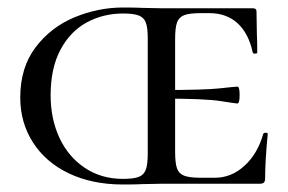

<svg xmlns="http://www.w3.org/2000/svg" viewBox="-20 -490 767 512"><path d="M34 -230Q34 -310 75 -364Q116 -418 179 -444Q242 -470 308 -470Q342 -470 359 -469L409 -468H654Q664 -468 664 -460L665 -398Q666 -379 666 -350Q666 -347 660 -347Q654 -347 654 -350Q643 -401 613.5 -428Q584 -455 538 -455H516Q485 -455 471 -449.5Q457 -444 452 -430Q447 -416 447 -386V-85Q447 -55 452 -41Q457 -27 471 -21.5Q485 -16 516 -16H553Q597 -16 632 -48Q667 -80 682 -133Q683 -136 688.5 -136Q694 -136 694 -133Q687 -61 687 -15Q687 -7 684 -3.5Q681 0 672 0H410L359 1Q342 2 308 2Q226 2 164 -27.5Q102 -57 68 -110Q34 -163 34 -230ZM374 -81V-387Q374 -416 369 -429.5Q364 -443 350.5 -448.5Q337 -454 308 -454Q255 -454 211 -430Q167 -406 141 -357Q115 -308 115 -236Q115 -173 138.5 -122.5Q162 -72 206 -42.5Q250 -13 308 -13Q337 -13 350.5 -18.5Q364 -24 369 -38Q374 -52 374 -81ZM416 -227V-250Q526 -250 567 -254.5Q608 -259 613 -259Q619 -259 619 -237Q619 -214 613 -214Q609 -214 568 -220.5Q527 -227 416 -227Z"/></svg>

Font: Cormorant SC Medium
Style: Regular
Weight: 500
Designer: Christian Thalmann (Catharsis Fonts)
Foundry: Catharsis Fonts
Version: Version 4.000